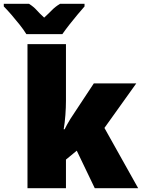

<svg xmlns="http://www.w3.org/2000/svg" viewBox="-89 -993 749 1013"><path d="M259 -461Q259 -427 256 -386Q253 -345 247 -311H252Q257 -321 264.5 -335Q272 -349 282 -365Q292 -381 303 -397L406 -553H630L462 -318L640 0H411L316 -198L259 -151V0H56V-760H259ZM357 -959Q342 -942 320.5 -916.5Q299 -891 277.5 -863.5Q256 -836 240 -813H50Q36 -836 14.5 -863Q-7 -890 -29 -915.5Q-51 -941 -69 -959V-973H64Q89 -957 104 -940Q119 -923 144 -900Q169 -923 186 -940.5Q203 -958 228 -973H357Z"/></svg>

Font: Noto Sans Display Black
Style: Regular
Weight: 900
Designer: Monotype Design Team
Foundry: Monotype Imaging Inc.
Version: Version 2.003